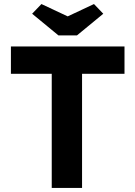

<svg xmlns="http://www.w3.org/2000/svg" viewBox="-20 -930 669 950"><path d="M236 0V-565H34V-700H596V-565H386V0ZM269 -755 139 -862 185 -910 315 -849 445 -910 491 -862 361 -755Z"/></svg>

Font: Readex Pro SemiBold
Style: Regular
Weight: 600
Designer: Bonnie Shaver-Troup, Thomas Jockin
Foundry: Lexend
Version: Version 1.204; ttfautohint (v1.8.4.7-5d5b)